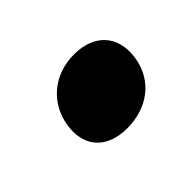

<svg xmlns="http://www.w3.org/2000/svg" viewBox="-49 -230 320 320"><g transform="rotate(-45 111.0 -70.0)"><path d="M43 -69C36 -23 63 5 110 5C157 5 195 -22 202 -69C209 -116 181 -145 134 -145C87 -145 50 -115 43 -69Z"/></g></svg>

Font: Asimov Pro
Style: BdObl
Weight: 700
Designer: Google
Version: Version 2.000980; 2014